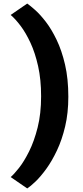

<svg xmlns="http://www.w3.org/2000/svg" viewBox="-20 -890 464 1079"><path d="M133 -870Q149 -859 177.2 -834Q205.5 -809 237.5 -767.5Q269.5 -726 298.2 -666.2Q327 -606.5 345.5 -527Q364 -447.5 364 -346Q364 -255 346.2 -179.8Q328.5 -104.5 300.2 -44.8Q272 15 240.2 58.8Q208.5 102.5 179.8 130Q151 157.5 133 169L40 105Q58 90 86.5 54Q115 18 143.5 -39Q172 -96 191.5 -173.5Q211 -251 211 -349Q211 -443 194.2 -518Q177.5 -593 151.2 -649.5Q125 -706 95.5 -745Q66 -784 40 -806Z"/></svg>

Font: Merriweather Sans Black
Style: Regular
Weight: 900
Designer: Eben Sorkin
Foundry: Eben Sorkin
Version: Version 1.008; ttfautohint (v1.7.19-72a1) -l 8 -r 50 -G 200 